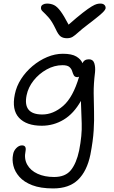

<svg xmlns="http://www.w3.org/2000/svg" viewBox="-20 -795 639 1075"><path d="M278 260Q207 260 160.5 242Q114 224 88.5 195Q63 166 55 133Q47 100 53 71Q56 50 71 34.5Q86 19 103 19Q129 19 123 51Q114 94 132.5 127Q151 160 190.5 178Q230 196 283 196Q346 196 377 157.5Q408 119 423 48Q440 -38 437.5 -103.5Q435 -169 433 -230Q393 -159 336.5 -125Q280 -91 214 -91Q128 -91 86.5 -135.5Q45 -180 63 -267Q72 -312 98 -352.5Q124 -393 162 -425Q200 -457 244 -475.5Q288 -494 332 -494Q382 -494 407.5 -478.5Q433 -463 442 -441Q451 -463 478 -463Q501 -463 508 -441Q515 -419 512 -390Q504 -325 504.5 -273Q505 -221 506.5 -171.5Q508 -122 504.5 -64.5Q501 -7 486 71Q467 163 417 211.5Q367 260 278 260ZM129 -262Q107 -154 217 -154Q278 -154 333.5 -202Q389 -250 423 -366Q418 -363 414 -363Q399 -363 393.5 -373Q388 -383 384 -396.5Q380 -410 368.5 -420Q357 -430 330 -430Q284 -430 241 -406Q198 -382 168 -344Q138 -306 129 -262ZM542 -775Q558 -775 565.5 -766.5Q573 -758 571 -747Q569 -741 562.5 -733Q556 -725 536.5 -708.5Q517 -692 475 -660Q438 -632 419 -614.5Q400 -597 387 -589Q374 -581 355 -581Q333 -581 319.5 -591Q306 -601 292 -632Q270 -678 250 -699.5Q230 -721 218.5 -731.5Q207 -742 210 -756Q211 -764 220.5 -769.5Q230 -775 243 -775Q265 -775 282.5 -766.5Q300 -758 319 -732.5Q338 -707 364 -657Q413 -700 444 -724Q475 -748 493.5 -759Q512 -770 522.5 -772.5Q533 -775 542 -775Z"/></svg>

Font: Shantell Sans Normal
Style: Italic
Weight: 300
Italic angle: -11.31°
Designer: Stephen Nixon, Anya Danilova, Shantell Martin
Foundry: Arrow Type
Version: Version 1.008;[a672d596b]